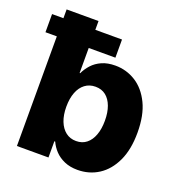

<svg xmlns="http://www.w3.org/2000/svg" viewBox="-138 -841 903 961"><g transform="rotate(20 313.0 -360.0)"><path d="M378.9 8.8Q339.4 8.8 309.1 -4.4Q278.8 -17.6 258.5 -39.1Q238.3 -60.5 226.6 -86.4H222.2V0H54.2V-727.5H224.1V-450.7H227.1Q238.8 -476.1 258.8 -498Q278.8 -520 308.8 -533.4Q338.9 -546.9 380.4 -546.9Q439.5 -546.9 489 -515.9Q538.6 -484.9 568.6 -423.1Q598.6 -361.3 598.6 -269Q598.6 -179.2 569.6 -117.2Q540.5 -55.2 491 -23.2Q441.4 8.8 378.9 8.8ZM323.2 -124.5Q356 -124.5 378.4 -142.6Q400.9 -160.6 412.8 -193.1Q424.8 -225.6 424.8 -269.5Q424.8 -313.5 412.8 -345.7Q400.9 -377.9 378.4 -395.8Q356 -413.6 323.2 -413.6Q291 -413.6 267.6 -396Q244.1 -378.4 231.7 -346.2Q219.2 -314 219.2 -269.5Q219.2 -225.6 231.9 -193.1Q244.6 -160.6 267.8 -142.6Q291 -124.5 323.2 -124.5ZM-6.3 -584V-680.7H366.2V-584Z"/></g></svg>

Font: Inter 18pt ExtraBold
Style: Regular
Weight: 800
Designer: Rasmus Andersson
Foundry: rsms
Version: Version 4.001;git-66647c0bb